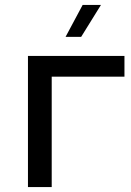

<svg xmlns="http://www.w3.org/2000/svg" viewBox="-20 -756 528 776"><path d="M93 0H189V-446H483V-530H93ZM245 -607H308L388 -736H314Z"/></svg>

Font: Chess Sans Medium
Style: Regular
Weight: 500
Designer: Wolf Bōese
Foundry: Wolf Bōese
Version: Version 7.223;Glyphs 3.3 (3306)